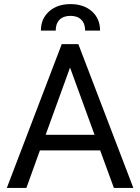

<svg xmlns="http://www.w3.org/2000/svg" viewBox="-20 -929 692 949"><path d="M13.7 0ZM475.1 -185.5H177.2L110.4 0H13.7L285.2 -710.9H367.2L639.2 0H543ZM205.6 -262.7H447.3L326.2 -595.2ZM400.9 -777.8Q400.9 -812.5 381.8 -831.5Q362.8 -850.6 328.6 -850.6Q293.5 -850.6 274.4 -831.5Q255.4 -812.5 255.4 -777.8H182.1Q182.1 -836.4 222.7 -872.6Q263.2 -908.7 328.6 -908.7Q394 -908.7 434.3 -872.8Q474.6 -836.9 474.6 -777.8Z"/></svg>

Font: Roboto
Style: Regular
Weight: 400
Designer: Google
Version: Version 2.134; 2016; ttfautohint (v1.6)